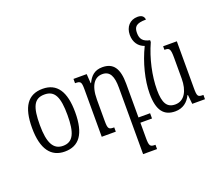

<svg xmlns="http://www.w3.org/2000/svg" viewBox="-155 -1007 1710 1475"><g transform="rotate(-20 699.5 -269.0)"><path d="M220 10C336 10 397 -69 397 -247C397 -417 339 -502 222 -502C101 -502 44 -418 44 -247C44 -71 109 10 220 10ZM222 -36C143 -36 108 -102 108 -247C108 -393 134 -456 221 -456C305 -456 334 -393 334 -247C334 -103 305 -36 222 -36Z M840 124V0H935V-43H840V-318C840 -444 800 -501 710 -501C644 -501 612 -465 588 -416H585L580 -492H472V-457C518 -457 524 -450 524 -385V0H639V-35C595 -35 587 -40 587 -108V-281C587 -401 631 -451 692 -451C755 -451 777 -401 777 -310V234H891V199C848 199 840 192 840 124Z M1123 10C1185 10 1228 -24 1252 -75H1256L1264 0H1368V-35C1323 -35 1317 -40 1317 -111V-492H1205V-463C1244 -463 1254 -457 1254 -380V-210C1254 -112 1216 -40 1141 -40C1074 -40 1046 -85 1046 -193C1046 -306 1075 -440 1127 -555V-570C1073 -581 1051 -606 1051 -656C1051 -706 1069 -730 1151 -730C1149 -754 1134 -772 1097 -772C1035 -772 994 -727 994 -661C994 -601 1025 -559 1073 -543C1017 -429 983 -293 983 -185C983 -47 1031 10 1123 10Z"/></g></svg>

Font: Noto Serif Armenian ExtraCondensed
Style: Regular
Weight: 400
Width: 2
Designer: Monotype Design Team
Foundry: Monotype Imaging Inc.
Version: Version 2.008